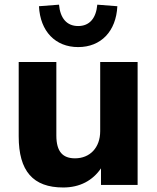

<svg xmlns="http://www.w3.org/2000/svg" viewBox="-20 -811 688 842"><path d="M257.3 11.2C330.1 11.2 386.2 -19 422.9 -72.8V0H583.5V-539.1H419.4V-235.8C419.4 -163.1 374 -116.7 309.1 -116.7C255.9 -116.7 227.1 -145 227.1 -216.8V-539.1H62V-212.9C62 -60.5 125 11.2 257.3 11.2ZM322.8 -604.5C422.9 -604.5 489.3 -673.8 494.6 -783.7L406.7 -790.5C401.4 -731 372.6 -696.8 322.8 -696.8C272.9 -696.8 244.1 -731 238.8 -790.5L150.9 -783.7C156.2 -673.8 222.7 -604.5 322.8 -604.5Z"/></svg>

Font: Winston ExtraBold
Style: Regular
Weight: 800
Designer: Vernon Adams, Kim Jin-seong, David Berlow, Cristiano Sobral
Foundry: The Winston Project Authors
Version: Version 3.004